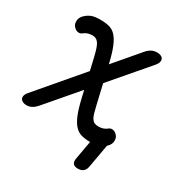

<svg xmlns="http://www.w3.org/2000/svg" viewBox="-179 -692 946 985"><g transform="rotate(30 293.5 -200.0)"><path d="M83 -20Q71 -6 56.5 2Q42 10 24 10Q14 10 4.5 6Q-5 2 -9.5 -5.5Q-14 -13 -12 -24Q-10 -35 2 -49L412 -530Q425 -545 439.5 -552.5Q454 -560 472 -560Q483 -560 492.5 -556.5Q502 -553 506.5 -545.5Q511 -538 509 -526.5Q507 -515 494 -500ZM336 -173Q342 -147 347 -129Q352 -111 359 -100Q366 -89 375.5 -84.5Q385 -80 400 -80Q414 -80 426.5 -84Q439 -88 450 -97Q459 -105 473 -103Q487 -101 498 -88Q509 -77 508.5 -56.5Q508 -36 490 -19Q474 -4 455.5 3Q437 10 405 10Q374 10 351.5 4Q329 -2 311.5 -20.5Q294 -39 280 -73Q266 -107 253 -163L203 -377Q196 -407 189.5 -425.5Q183 -444 175.5 -453.5Q168 -463 159.5 -466.5Q151 -470 140 -470Q126 -470 113.5 -466Q101 -462 90 -453Q81 -445 67 -447Q53 -449 42 -462Q31 -473 31.5 -493.5Q32 -514 50 -531Q66 -546 84.5 -553Q103 -560 135 -560Q166 -560 188.5 -554Q211 -548 228 -529.5Q245 -511 259 -477Q273 -443 286 -387ZM416 160Q396 160 388 150Q380 140 383 120L408 -20Q412 -40 423.5 -50Q435 -60 455 -60Q475 -60 483.5 -50Q492 -40 488 -20L463 120Q460 140 448 150Q436 160 416 160Z"/></g></svg>

Font: Maple Mono
Style: Italic
Weight: 400
Italic angle: -10°
Monospace: yes
Designer: subframe7536
Version: Version 7.300